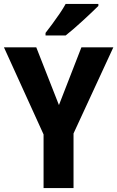

<svg xmlns="http://www.w3.org/2000/svg" viewBox="-20 -954 595 974"><path d="M279 -421 393 -714H555L353 -277V0H201V-272L0 -714H164ZM479 -924Q466 -911 445 -891Q424 -871 400.5 -849.5Q377 -828 354 -808Q331 -788 313 -774H211V-787Q228 -809 246.5 -834Q265 -859 283 -885.5Q301 -912 313 -934H479Z"/></svg>

Font: Noto Sans Display SemiCondensed
Style: Regular
Weight: 400
Width: 4
Version: Version 2.003